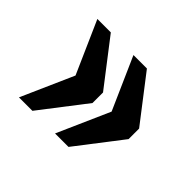

<svg xmlns="http://www.w3.org/2000/svg" viewBox="-97 -618 696 696"><g transform="rotate(45 251.0 -270.0)"><path d="M242 -69 331 -270 242 -471H311L445 -297V-243L311 -69ZM57 -69 146 -270 57 -471H126L260 -297V-243L126 -69Z"/></g></svg>

Font: Noto Serif Hebrew Condensed ExtraBold
Style: Regular
Weight: 800
Width: 3
Designer: Monotype Design Team
Foundry: Monotype Imaging Inc.
Version: Version 2.004; ttfautohint (v1.8.4.7-5d5b)